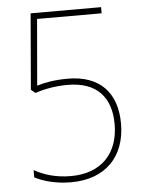

<svg xmlns="http://www.w3.org/2000/svg" viewBox="-52 -756 613 809"><g transform="rotate(-5 254.5 -352.0)"><path d="M240 -426C184 -426 141 -418 109 -408L133 -688H406V-714H108L81 -393L99 -378C137 -391 185 -400 237 -400C362 -400 420 -330 420 -218C420 -95 347 -16 218 -16C152 -16 102 -33 63 -55V-24C100 -5 152 10 217 10C363 10 447 -80 447 -218C447 -349 375 -426 240 -426Z"/></g></svg>

Font: Noto Sans Sinhala UI SemiCondensed Thin
Style: Regular
Weight: 100
Width: 4
Designer: Jelle Bosma - Monotype Design Team
Foundry: Monotype Imaging Inc.
Version: Version 2.006